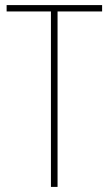

<svg xmlns="http://www.w3.org/2000/svg" viewBox="-20 -800 427 754"><path d="M206 -66V-755H381V-780H6V-755H180V-66Z"/></svg>

Font: Noto Sans Malayalam UI Condensed Thin
Style: Regular
Weight: 100
Width: 3
Designer: Jelle Bosma - Monotype Design Team
Foundry: Monotype Imaging Inc.
Version: Version 2.104